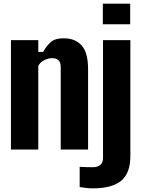

<svg xmlns="http://www.w3.org/2000/svg" viewBox="-20 -820 777 1053"><path d="M40 0V-600H190V-535H216Q237 -571 260 -590.5Q283 -610 330 -610Q392 -610 427.5 -571Q463 -532 463 -441V0H313V-454Q313 -501 265 -501Q245 -501 222 -489.5Q199 -478 190 -458V0ZM544 -687V-800H694V-687ZM417 206V95Q431 96 453.5 96.5Q476 97 490 97Q516 97 530.5 84Q545 71 545 47V-600H695V35Q695 130 644.5 171.5Q594 213 490 213Q473 213 454 211Q435 209 417 206Z"/></svg>

Font: Big Shoulders Display Black
Style: Regular
Weight: 900
Designer: Patric King
Foundry: XO Type Co
Version: Version 1.000; ttfautohint (v1.8.2)